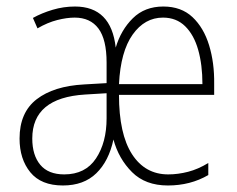

<svg xmlns="http://www.w3.org/2000/svg" viewBox="-20 -559 727 589"><path d="M481 -539Q536 -539 570.5 -506.5Q605 -474 621.5 -420Q638 -366 637 -301V-268H345Q345 -148 385 -86Q425 -24 496 -24Q526 -24 557 -32Q588 -40 619 -59V-22Q564 10 495 10Q426 10 385 -31Q344 -72 328 -131Q314 -65 275.5 -27.5Q237 10 173 10Q106 10 73 -30.5Q40 -71 40 -134Q40 -214 92.5 -254.5Q145 -295 238 -300L307 -304V-367Q307 -438 282 -471.5Q257 -505 209 -505Q185 -505 155.5 -497.5Q126 -490 95 -472L81 -504Q108 -519 141.5 -529Q175 -539 210 -539Q321 -539 335 -413Q351 -467 387.5 -503Q424 -539 481 -539ZM480 -505Q424 -505 387 -453Q350 -401 345 -301H601Q601 -360 588 -406Q575 -452 548 -478.5Q521 -505 480 -505ZM241 -269Q79 -259 79 -134Q79 -83 103.5 -53.5Q128 -24 177 -24Q242 -24 274.5 -73Q307 -122 307 -196V-273Z"/></svg>

Font: Noto Sans Kannada Condensed ExtraLight
Style: Regular
Weight: 200
Width: 3
Designer: Jelle Bosma - Monotype Design Team
Foundry: Monotype Imaging Inc.
Version: Version 2.005; ttfautohint (v1.8.4.7-5d5b)